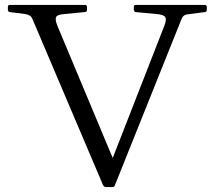

<svg xmlns="http://www.w3.org/2000/svg" viewBox="-20 -759 868 779"><path d="M410 0Q403 0 398 -8L112 -681Q108 -691 101 -695.5Q94 -700 83 -702L20 -710Q12 -711 12 -720V-731Q12 -739 20 -739H325Q333 -739 333 -730V-719Q333 -711 324 -710L241 -702Q212 -700 207.5 -689.5Q203 -679 213 -654L457 -71L410 -48L647 -655Q657 -681 650 -690.5Q643 -700 615 -702L531 -710Q523 -711 523 -720V-731Q523 -739 531 -739H811Q819 -739 819 -730V-719Q819 -711 811 -710L742 -701Q731 -700 725 -694.5Q719 -689 715 -678L446 -7Q444 0 435 0Z"/></svg>

Font: Hahmlet Light
Style: Regular
Weight: 300
Designer: Minjoo Ham & Mark Frömberg
Foundry: hypertype
Version: Version 1.002